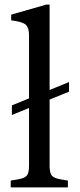

<svg xmlns="http://www.w3.org/2000/svg" viewBox="-20 -820 348 840"><path d="M32 -317V-359L282 -461V-419ZM27 0V-30L57 -35Q87 -40 97 -51.5Q107 -63 107 -94V-666Q107 -698 93 -711.5Q79 -725 29 -731V-756L183 -800H197V-94Q197 -63 207 -51.5Q217 -40 247 -35L277 -30V0Z"/></svg>

Font: Hedvig Letters Serif 24pt 24pt
Style: Regular
Weight: 400
Version: Version 1.000